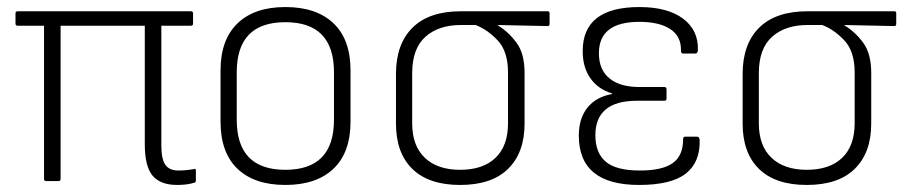

<svg xmlns="http://www.w3.org/2000/svg" viewBox="-20 -514 2574 545"><path d="M483 11Q435 11 413 -15.5Q391 -42 391 -104V-441H152V-6Q152 0 146 0H111Q105 0 105 -6V-441H30Q24 -441 24 -447V-476Q24 -482 30 -482H522Q528 -482 528 -476V-447Q528 -441 522 -441H438V-101Q438 -62 449.5 -46Q461 -30 486 -30Q497 -30 508 -31Q519 -32 530 -34Q536 -37 536 -29V-1Q536 4 530 5Q521 8 508.5 9.5Q496 11 483 11Z M790 11Q702 11 654 -35Q606 -81 606 -169V-314Q606 -401 654 -447.5Q702 -494 790 -494Q878 -494 926.5 -448Q975 -402 975 -314V-169Q975 -81 926.5 -35Q878 11 790 11ZM790 -32Q928 -32 928 -174V-309Q928 -451 790 -451Q652 -451 652 -309V-174Q652 -32 790 -32Z M1286 11Q1197 11 1150.5 -34.5Q1104 -80 1104 -163V-304Q1104 -389 1151 -435.5Q1198 -482 1288 -482H1535Q1540 -482 1540 -476V-447Q1540 -440 1535 -440L1393 -443V-442Q1423 -424 1446 -393Q1469 -362 1469 -307V-163Q1469 -81 1422.5 -35Q1376 11 1286 11ZM1286 -32Q1351 -32 1386.5 -66Q1422 -100 1422 -164V-308Q1422 -368 1393 -399Q1364 -430 1330 -443H1288Q1225 -443 1187.5 -409.5Q1150 -376 1150 -306V-164Q1150 -100 1186 -66Q1222 -32 1286 -32Z M1794 11Q1623 11 1623 -129Q1623 -178 1647.5 -208.5Q1672 -239 1717 -247V-249Q1679 -260 1656.5 -291Q1634 -322 1634 -369Q1634 -494 1795 -494Q1875 -494 1919 -461Q1963 -428 1961 -371Q1960 -362 1954 -362H1919Q1913 -362 1913 -370Q1914 -411 1882.5 -431.5Q1851 -452 1795 -452Q1680 -452 1680 -363Q1680 -316 1710 -291.5Q1740 -267 1795 -267H1866Q1872 -267 1872 -260V-234Q1872 -228 1866 -228H1788Q1670 -228 1670 -130Q1670 -80 1699.5 -55Q1729 -30 1796 -30Q1860 -30 1889.5 -51Q1919 -72 1919 -118Q1919 -126 1924 -126H1959Q1965 -126 1966 -117Q1968 -54 1927 -21.5Q1886 11 1794 11Z M2270 11Q2181 11 2134.5 -34.5Q2088 -80 2088 -163V-304Q2088 -389 2135 -435.5Q2182 -482 2272 -482H2519Q2524 -482 2524 -476V-447Q2524 -440 2519 -440L2377 -443V-442Q2407 -424 2430 -393Q2453 -362 2453 -307V-163Q2453 -81 2406.5 -35Q2360 11 2270 11ZM2270 -32Q2335 -32 2370.5 -66Q2406 -100 2406 -164V-308Q2406 -368 2377 -399Q2348 -430 2314 -443H2272Q2209 -443 2171.5 -409.5Q2134 -376 2134 -306V-164Q2134 -100 2170 -66Q2206 -32 2270 -32Z"/></svg>

Font: Sofia Sans Semi Condensed Light
Style: Regular
Weight: 300
Designer: Botio Nikoltchev, Ani Petrova
Foundry: lettersoup
Version: Version 4.100; ttfautohint (v1.8.4.7-5d5b)